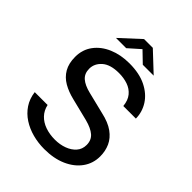

<svg xmlns="http://www.w3.org/2000/svg" viewBox="-251 -1034 1178 1178"><g transform="rotate(45 338.0 -445.0)"><path d="M343.5 10Q290.5 10 241.8 -3Q193 -16 153.2 -41.8Q113.5 -67.5 87.8 -106Q62 -144.5 55.5 -196H167Q175.5 -157 200.8 -130.5Q226 -104 264.2 -90.5Q302.5 -77 349 -77Q392 -77 428.5 -90.5Q465 -104 487.5 -129.5Q510 -155 510 -192Q510 -233.5 482.2 -257.8Q454.5 -282 399 -296.5L254 -332.5Q201.5 -345 161.5 -368.2Q121.5 -391.5 99.5 -429.8Q77.5 -468 77.5 -524.5Q77.5 -587.5 112.2 -634.2Q147 -681 206.8 -706.5Q266.5 -732 342 -732Q428.5 -732 487.8 -702.5Q547 -673 577.8 -624.8Q608.5 -576.5 609 -520H500Q495.5 -566 472.8 -593.2Q450 -620.5 415.2 -632.5Q380.5 -644.5 338.5 -644.5Q264.5 -644.5 227.2 -611.8Q190 -579 190 -534Q190 -492.5 217.2 -468.5Q244.5 -444.5 298 -431.5L438 -397Q504 -382.5 543.8 -353.8Q583.5 -325 601 -286.2Q618.5 -247.5 618.5 -201.5Q618.5 -140 584 -92.2Q549.5 -44.5 487.8 -17.2Q426 10 343.5 10ZM172.5 -783.5 299.5 -900.5H375.5L500 -783.5H405.5L336.5 -850L261.5 -783.5Z"/></g></svg>

Font: Public Sans Thin Medium
Style: Regular
Weight: 500
Version: Version 2.001